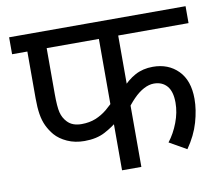

<svg xmlns="http://www.w3.org/2000/svg" viewBox="-71 -707 914 793"><g transform="rotate(-10 385.5 -311.0)"><path d="M460 -551V-313L442 -330Q470 -363 503 -381Q536 -399 578 -399Q643 -399 684 -357.5Q725 -316 725 -239Q725 -193 710 -141Q695 -89 660 -39L588 -80Q613 -112 629 -154Q645 -196 645 -237Q645 -284 625 -307Q605 -330 570 -330Q550 -330 528 -318.5Q506 -307 484 -284.5Q462 -262 440 -230L460 -293V0H379V-229L395 -206Q370 -184 334.5 -165Q299 -146 248 -146Q208 -146 176 -160.5Q144 -175 125 -197Q109 -216 98.5 -238Q88 -260 83.5 -288Q79 -316 79 -354V-551H15V-622H755V-551ZM160 -551V-360Q160 -305 166 -281Q172 -257 188 -240Q199 -228 214 -222.5Q229 -217 248 -217Q281 -217 307 -227.5Q333 -238 355.5 -256.5Q378 -275 397 -297L379 -243V-551Z"/></g></svg>

Font: hingl115
Style: Book
Weight: 400
Designer: Jelle Bosma - Monotype Design Team
Foundry: Monotype Imaging Inc.
Version: Version 2.003